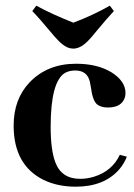

<svg xmlns="http://www.w3.org/2000/svg" viewBox="-20 -665 483 694"><path d="M29.3 -210.9Q29.3 -68.4 137.7 -14.6Q188.5 9.8 253.9 9.8Q355.5 9.8 410.2 -51.8Q428.7 -73.2 438.5 -98.6L413.1 -105.5Q385.7 -46.9 320.3 -26.4Q294.9 -18.6 269.5 -18.6Q202.1 -18.6 179.7 -79.1Q163.1 -124 163.1 -206.1Q163.1 -370.1 214.8 -401.4Q230.5 -410.2 252 -410.2Q294.9 -410.2 304.7 -370.1Q306.6 -362.3 309.6 -343.8Q315.4 -298.8 333 -286.1Q346.7 -276.4 370.1 -276.4Q419.9 -276.4 431.6 -313.5Q433.6 -321.3 433.6 -329.1Q433.6 -372.1 381.8 -404.3Q331.1 -434.6 254.9 -434.6Q151.4 -434.6 86.9 -367.2Q29.3 -306.6 29.3 -210.9ZM245.1 -489.3Q274.4 -489.3 305.7 -525.4Q312.5 -532.2 328.1 -551.8Q365.2 -596.7 391.6 -625L377 -644.5Q315.4 -609.4 245.1 -583Q162.1 -616.2 111.3 -644.5L96.7 -625Q119.1 -602.5 178.7 -531.2Q210.9 -494.1 235.4 -490.2Q240.2 -489.3 245.1 -489.3Z"/></svg>

Font: Abhaya Libre ExtraBold
Style: Regular
Weight: 800
Designer: Pushpananda Ekanayake, Sol Matas, Pathum Egodawatta
Foundry: Mooniak
Version: Version 1.050 ; ttfautohint (v1.6)